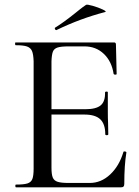

<svg xmlns="http://www.w3.org/2000/svg" viewBox="-20 -808 600 828"><path d="M517 -155Q520 -155 523 -153.5Q526 -152 525 -150Q516 -96 516 -15Q516 -7 512.5 -3.5Q509 0 500 0H50Q46 0 46 -6Q46 -12 49 -12Q83 -12 98.5 -17Q114 -22 119.5 -36Q125 -50 125 -81V-544Q124 -574 118 -588Q112 -602 96.5 -607.5Q81 -613 48 -613Q45 -613 45 -619Q45 -625 47 -625H472Q480 -625 480 -616L483 -489Q483 -486 477 -486Q472 -486 470 -489Q462 -543 428 -575.5Q394 -608 344 -608H277Q243 -608 228 -603Q213 -598 208 -585Q203 -572 202 -543V-337H348Q394 -337 414 -353.5Q434 -370 433 -409Q433 -413 439.5 -413Q446 -413 445 -409V-375V-325Q445 -295 446 -280L447 -229Q447 -225 440.5 -225Q434 -225 434 -229Q434 -273 412.5 -293.5Q391 -314 344 -314H202V-85Q202 -56 207.5 -42.5Q213 -29 228.5 -24Q244 -19 276 -19H367Q416 -19 455 -55.5Q494 -92 512 -152Q512 -155 517 -155ZM223 -678Q219 -678 217 -682.5Q215 -687 218 -689Q254 -711 305 -752Q314 -759 325 -768Q336 -777 351 -787Q355 -790 379.5 -783Q404 -776 423 -767Q442 -758 433 -756Q326 -728 225 -679Z"/></svg>

Font: Cormorant Upright Medium
Style: Regular
Weight: 500
Designer: Christian Thalmann (Catharsis Fonts)
Foundry: Catharsis Fonts
Version: Version 3.302